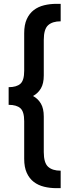

<svg xmlns="http://www.w3.org/2000/svg" viewBox="-20 -860 374 1000"><path d="M296 -749Q253 -749 230.5 -728.5Q208 -708 208 -652V-467Q208 -425 193 -399.5Q178 -374 152 -360Q178 -346 193 -320.5Q208 -295 208 -253V-68Q208 -12 230.5 8.5Q253 29 296 29V120H274Q240 120 209.5 112.5Q179 105 156 87.5Q133 70 119.5 40.5Q106 11 106 -33V-229Q106 -279 86 -296.5Q66 -314 25 -314V-406Q66 -406 86 -423.5Q106 -441 106 -491V-687Q106 -731 119.5 -760.5Q133 -790 156 -807.5Q179 -825 209.5 -832.5Q240 -840 274 -840H296Z"/></svg>

Font: Cooper Hewitt
Style: Regular
Weight: 707
Designer: Village Type and Design LLC
Foundry: Cooper Hewitt Smithsonian Design Museum
Version: 1.000